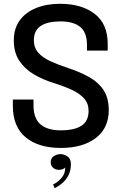

<svg xmlns="http://www.w3.org/2000/svg" viewBox="-20 -767 639 1009"><path d="M299.5 10.5Q183 10.5 115.2 -45Q47.5 -100.5 47.5 -211.5V-244H156V-213.5Q156 -145.5 192.5 -113.8Q229 -82 299 -82Q371 -82 408.2 -106.2Q445.5 -130.5 445.5 -184.5Q445.5 -223 422.2 -249.2Q399 -275.5 358.2 -294.5Q317.5 -313.5 264.5 -330Q204.5 -348.5 156.5 -377.2Q108.5 -406 80.5 -449.2Q52.5 -492.5 52.5 -555Q52.5 -616.5 83.5 -659.5Q114.5 -702.5 169.5 -724.8Q224.5 -747 295.5 -747Q408.5 -747 477.2 -694.5Q546 -642 546 -536V-501H437V-531.5Q437 -596 401.8 -625.2Q366.5 -654.5 297.5 -654.5Q230.5 -654.5 194.2 -630.8Q158 -607 158 -555Q158 -516 181.2 -490Q204.5 -464 245.2 -445.2Q286 -426.5 338 -409.5Q404 -387.5 451.8 -360Q499.5 -332.5 525.5 -291.5Q551.5 -250.5 551.5 -188Q551.5 -93.5 483.2 -41.5Q415 10.5 299.5 10.5ZM290 125.5Q271 125.5 258.8 114.5Q246.5 103.5 246.5 85.5Q246.5 64.5 262.5 53.8Q278.5 43 298.5 43Q317 43 334.8 55Q352.5 67 352.5 96Q352.5 130.5 339 155.5Q325.5 180.5 305.8 196.8Q286 213 267 222L259 202Q280.5 193 301.8 170Q323 147 323 112Q320 118 310.2 121.8Q300.5 125.5 290 125.5Z"/></svg>

Font: Epilogue Medium
Style: Regular
Weight: 500
Designer: Tyler Finck
Foundry: Etcetera Type Co
Version: Version 2.111; ttfautohint (v1.8.3)